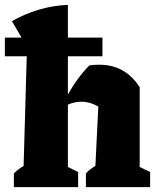

<svg xmlns="http://www.w3.org/2000/svg" viewBox="-42 -769 649 789"><path d="M15 0V-56Q31 -73 55 -87L69 -576L7 -682Q58 -711 115 -728.5Q172 -746 237 -749V-380Q274 -448 325 -500Q336 -502 346.5 -502.5Q357 -503 367 -503Q472 -503 532 -411V-83L575 -62V0H311V-56Q325 -73 350 -87L362 -331Q328 -351 291 -351Q265 -351 237 -339V-83L279 -62V0ZM-22 -614.5H379V-537.7H-22Z"/></svg>

Font: Piazzolla ExtraBold
Style: Regular
Weight: 800
Designer: Juan Pablo del Peral
Foundry: Huerta Tipografica
Version: Version 1.330